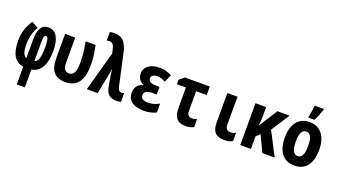

<svg xmlns="http://www.w3.org/2000/svg" viewBox="-78 -1450 4156 2369"><g transform="rotate(20 2000.0 -265.5)"><path d="M193 6V240H299V6C415 -11 476 -122 476 -299C476 -449 431 -555 322 -555C233 -555 193 -486 193 -348V-105C151 -120 134 -180 134 -261C134 -355 157 -441 196 -504L109 -551C45 -453 24 -376 24 -272C24 -98 83 -8 193 6ZM299 -105V-355C299 -411 304 -444 328 -444C359 -444 366 -385 366 -311C366 -159 339 -116 299 -105Z M746 9C893 9 970 -90 970 -291C970 -378 963 -444 940 -550H809C829 -454 838 -367 838 -288C838 -160 812 -108 750 -108C691 -108 673 -149 673 -230V-550H540V-240C540 -71 599 8 746 9Z M1414 10C1438 10 1458 7 1475 2V-112C1465 -108 1454 -106 1441 -106C1416 -106 1397 -122 1387 -167L1295 -587C1262 -721 1205 -767 1113 -767C1086 -767 1068 -765 1050 -760V-648C1060 -651 1070 -653 1086 -653C1127 -653 1143 -626 1153 -586L1169 -522L1025 0H1167L1222 -275C1223 -287 1226 -309 1231 -332H1235C1237 -305 1238 -287 1242 -265L1267 -126C1284 -29 1328 10 1414 10Z M1775 10C1836 10 1889 -2 1936 -26V-143C1890 -116 1841 -102 1791 -102C1730 -102 1694 -123 1694 -167C1694 -208 1727 -234 1814 -234H1858V-333H1823C1752 -333 1711 -349 1711 -393C1711 -430 1742 -448 1793 -448C1832 -448 1861 -437 1896 -415L1941 -516C1885 -546 1837 -557 1784 -557C1662 -557 1583 -500 1583 -410C1583 -349 1621 -307 1663 -290V-285C1608 -272 1560 -231 1560 -150C1560 -56 1623 10 1775 10Z M2323 11C2367 11 2403 2 2430 -14V-120C2407 -111 2386 -105 2367 -105C2335 -105 2301 -121 2301 -175V-438H2440V-550H2114L2049 -498V-438H2167V-169C2167 -46 2215 11 2323 11Z M2834 10C2880 10 2912 2 2940 -16V-124C2920 -113 2901 -106 2875 -106C2839 -106 2804 -120 2804 -181V-549H2671V-158C2671 -40 2724 10 2834 10Z M3040 0H3180V-165L3230 -212L3330 0H3492L3332 -308L3488 -549H3328L3226 -388C3207 -358 3190 -332 3174 -306H3171C3176 -349 3180 -394 3180 -439V-549H3040Z M3714 -620V-606H3794C3821 -655 3840 -711 3857 -759V-771H3737C3735 -744 3722 -647 3714 -620ZM3750 10C3921 10 3976 -127 3976 -276C3976 -458 3887 -560 3750 -560C3596 -560 3524 -439 3524 -277C3524 -123 3586 10 3750 10ZM3750 -114C3694 -114 3669 -170 3669 -277C3669 -383 3694 -435 3750 -435C3806 -435 3831 -382 3831 -277C3831 -169 3808 -114 3750 -114Z"/></g></svg>

Font: Noto Sans Mono ExtraCondensed ExtraBold
Style: Regular
Weight: 800
Width: 2
Designer: Monotype Design Team
Foundry: Monotype Imaging Inc.
Version: Version 2.014